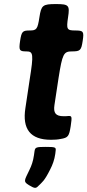

<svg xmlns="http://www.w3.org/2000/svg" viewBox="-20 -678 430 945"><path d="M231 10C248 10 264 9 278 6C316 0 320 -8 328 -57C335 -105 334 -108 316 -107C309 -106 301 -106 293 -106C254 -106 242 -122 248 -161L268 -293C287 -413 293 -425 334 -425C375 -425 380 -430 387 -477C394 -523 391 -528 350 -528C309 -528 306 -534 315 -593C324 -652 319 -658 255 -658C190 -658 183 -652 174 -593C165 -534 160 -528 126 -528C91 -528 86 -523 79 -477C72 -430 75 -425 110 -425C144 -425 146 -412 126 -286L105 -146C89 -43 129 10 231 10ZM122 233C151 250 156 251 170 236C187 219 198 214 227 156C239 133 248 108 252 80L254 63C256 47 252 45 205 45C158 45 153 47 150 66L147 87C143 115 135 138 125 158C100 211 93 215 122 233Z"/></svg>

Font: Asimov Print
Style: AIt
Weight: 500
Designer: Google
Version: Version 2.000980: 2014